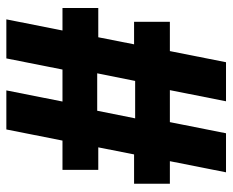

<svg xmlns="http://www.w3.org/2000/svg" viewBox="-82 -632 715 590"><g transform="rotate(90 275.0 -337.5)"><path d="M40 0 74.2 -172.5H5V-282.5H95L116.7 -392.5H47.5V-502.5H137.5L171.7 -675H291.7L257.5 -502.5H355.8L390 -675H510L475.8 -502.5H545V-392.5H455L433.3 -282.5H502.5V-172.5H412.5L378.3 0H258.3L292.5 -172.5H194.2L160 0ZM205.8 -279.2H320.8L344.2 -395.8H229.2Z"/></g></svg>

Font: Funnel Display ExtraBold
Style: Regular
Weight: 800
Designer: NORD ID, Kristian Moeller
Foundry: Dicotype
Version: Version 1.000